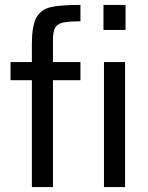

<svg xmlns="http://www.w3.org/2000/svg" viewBox="-20 -763 603 783"><path d="M110 -436H23V-510H110V-584Q110 -657 128 -690.5Q146 -724 185.5 -733.5Q225 -743 308 -743V-676Q258 -676 235.5 -670.5Q213 -665 204.5 -649.5Q196 -634 196 -600V-510H308V-436H196V0H110ZM402 -641V-743H492V-641ZM404 0V-510H490V0Z"/></svg>

Font: Saira Semi Condensed
Style: Regular
Weight: 400
Width: 4
Designer: Hector Gatti with collaboration of the Omnibus-Type team
Foundry: Omnibus-Type
Version: Version 1.001; ttfautohint (v1.8)